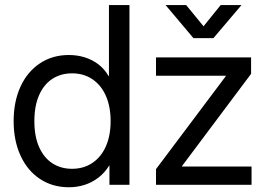

<svg xmlns="http://www.w3.org/2000/svg" viewBox="-20 -748 1084 777"><path d="M35.2 -257.8Q35.2 -336.9 63 -397.5Q90.8 -458 141.6 -491.7Q192.4 -525.4 258.8 -525.4Q292.5 -525.4 323.2 -515.9Q354 -506.3 378.9 -487.1Q403.8 -467.8 419.9 -439.5H420.9V-727.5H503.9V0H422.9V-78.1H421.9Q403.8 -48.8 378.4 -29.3Q353 -9.8 322.8 0Q292.5 9.8 258.8 9.8Q192.4 9.8 141.6 -23.9Q90.8 -57.6 63 -118.4Q35.2 -179.2 35.2 -257.8ZM427.7 -257.8Q427.7 -315.9 408.7 -359.6Q389.6 -403.3 354.2 -427.2Q318.8 -451.2 271.5 -451.2Q226.6 -451.2 192.1 -429Q157.7 -406.7 138.4 -363.3Q119.1 -319.8 119.1 -257.8Q119.1 -195.8 138.4 -152.6Q157.7 -109.4 191.9 -87.2Q226.1 -64.9 271.5 -64.9Q318.8 -64.9 354.2 -88.9Q389.6 -112.8 408.7 -156.2Q427.7 -199.7 427.7 -257.8ZM611.3 -63.5 893.6 -439.5V-441.4H611.3V-515.6H996.1V-449.2L716.8 -76.2V-74.2H998V0H611.3ZM803.7 -641.6 873 -727.5H957V-727.1L843.8 -593.8H762.7L650.4 -727.1V-727.5H733.4Z"/></svg>

Font: Intratopia Thin
Style: Regular
Weight: 100
Designer: Rasmus Andersson
Foundry: rsms
Version: Version 3.000;Glyphs 3.2.3 (3260)